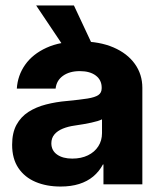

<svg xmlns="http://www.w3.org/2000/svg" viewBox="-20 -675 581 703"><path d="M201.8 8Q150.2 8 110.3 -8.9Q70.3 -25.8 47.4 -59.7Q24.4 -93.7 24.4 -144.9Q24.4 -188.8 40.4 -218.1Q56.4 -247.4 84.3 -265.3Q112.2 -283.2 148.6 -292.5Q185.1 -301.9 225.4 -305.3Q272.4 -309.8 300.2 -314.2Q328.1 -318.7 340.2 -327.1Q352.3 -335.4 352.3 -351.8V-354.1Q352.3 -382 330.8 -398.3Q309.3 -414.6 272.1 -414.6Q234.8 -414.6 210.7 -397.5Q186.7 -380.3 183.6 -350.6H41.6Q44.6 -398.8 72.1 -437.9Q99.5 -477 150.3 -500.2Q201.1 -523.4 273.8 -523.4Q344.1 -523.4 395.2 -501.5Q446.3 -479.5 473.7 -441.1Q501.2 -402.7 501.2 -353.5V0H358.8V-72.7H356.8Q342.9 -46.8 321.3 -28.8Q299.7 -10.8 269.9 -1.4Q240.1 8 201.8 8ZM244.5 -94.3Q277.4 -94.3 302 -106.3Q326.6 -118.3 340 -139.4Q353.5 -160.4 353.5 -187.7V-238.1Q341 -231.6 314.2 -225.9Q287.3 -220.1 253.1 -215.2Q229.2 -211.9 209.9 -204Q190.6 -196.1 179.3 -182.9Q168 -169.6 168 -150Q168.2 -123.8 189 -109.1Q209.9 -94.3 244.5 -94.3ZM219.3 -495.5 112.3 -655.1H250.6L325.4 -495.5Z"/></svg>

Font: Inter Display V
Style: Regular
Weight: 400
Designer: Rasmus Andersson
Foundry: rsms
Version: Version 3.015;git-src